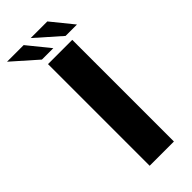

<svg xmlns="http://www.w3.org/2000/svg" viewBox="-300 -756 792 792"><g transform="rotate(-45 96.0 -360.0)"><path d="M49 0H190.5V-593H49ZM182.5 -624H249L171.5 -719.5H74.5ZM44.5 -624H111L33.5 -719.5H-63.5Z"/></g></svg>

Font: Anybody Thin SemiBold
Style: Regular
Weight: 600
Version: Version 1.113;gftools[0.9.25]